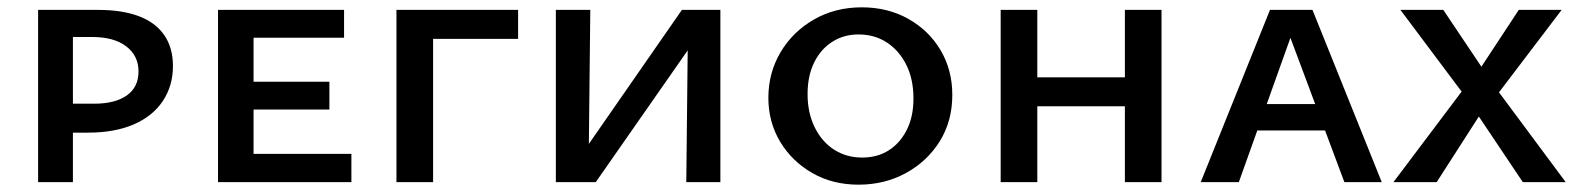

<svg xmlns="http://www.w3.org/2000/svg" viewBox="-20 -497 4301 524"><path d="M84 0V-470H248Q313 -470 358.5 -453Q404 -436 428 -401.5Q452 -367 452 -317Q452 -263 424.5 -221.5Q397 -180 345 -157.5Q293 -135 220 -135H132V-214H237Q294 -214 326 -236.5Q358 -259 358 -302Q358 -345 324.5 -370.5Q291 -396 232 -396H179V0Z M575 0V-470H672V0ZM608 0V-77H939V0ZM608 -198V-274H879V-198ZM608 -394V-470H919V-394Z M1062 0V-470H1162V0ZM1062 -391V-470H1394V-391Z M1548 0V-48L1841 -470H1899V-420L1606 0ZM1497 0V-470H1591L1586 0ZM1853 0 1858 -470H1946V0Z M2323 7Q2252 7 2196.5 -25Q2141 -57 2109 -110.5Q2077 -164 2077 -230Q2077 -298 2110 -354Q2143 -410 2201 -443.5Q2259 -477 2332 -477Q2403 -477 2459 -445.5Q2515 -414 2547 -360Q2579 -306 2579 -238Q2579 -166 2544.5 -111Q2510 -56 2452 -24.5Q2394 7 2323 7ZM2333 -67Q2375 -67 2406 -87Q2437 -107 2455 -143Q2473 -179 2473 -228Q2473 -281 2453.5 -320Q2434 -359 2400.5 -381Q2367 -403 2323 -403Q2283 -403 2251.5 -383Q2220 -363 2202 -326.5Q2184 -290 2184 -240Q2184 -189 2203.5 -149.5Q2223 -110 2256.5 -88.5Q2290 -67 2333 -67Z M3050 0V-470H3150V0ZM2711 0V-470H2811V0ZM2744 -207V-286H3117V-207Z M3257 0 3446 -470H3562L3751 0H3649L3489 -428H3514L3361 0ZM3357 -141 3380 -213H3607L3641 -141Z M3783 0 3969 -247 3802 -470H3919L4023 -315L4125 -470H4242L4071 -245L4253 0H4136L4016 -179L3901 0Z"/></svg>

Font: Ysabeau SC SemiBold
Style: Regular
Weight: 600
Designer: Christian Thalmann (Catharsis Fonts)
Version: Version 2.001;gftools[0.9.30]; featfreeze: smcp